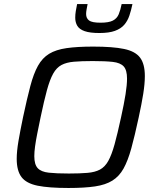

<svg xmlns="http://www.w3.org/2000/svg" viewBox="-20 -928 773 956"><path d="M321 8Q223.4 8 167.1 -3.4Q110.8 -14.9 87 -46.4Q63.2 -78 63.2 -137.2Q63.2 -174.1 71.9 -225.6Q80.7 -277.1 95 -345.6Q114.4 -436.7 130.9 -499.1Q147.3 -561.5 169.1 -600.5Q190.9 -639.6 224.8 -660.2Q258.7 -680.8 311.7 -688.4Q364.7 -696 444 -696Q541.6 -696 597.6 -684.3Q653.6 -672.7 677.4 -641.1Q701.2 -609.6 701.2 -549.3Q701.2 -511.4 693.3 -461.2Q685.3 -410.9 670.4 -342.4Q650.9 -251.6 633.9 -189.7Q616.9 -127.8 595.2 -88.8Q573.4 -49.8 539.5 -28.7Q505.7 -7.6 453 0.2Q400.3 8 321 8ZM322.9 -64Q378.6 -64 415.8 -67.3Q453 -70.5 477.7 -83.6Q502.4 -96.7 519.1 -126.6Q535.8 -156.5 550.4 -209Q564.9 -261.4 582.8 -344Q597.7 -411.4 605.1 -458.5Q612.5 -505.5 612.5 -536.7Q612.5 -579.1 595.8 -597.4Q579 -615.6 541.6 -619.8Q504.2 -624 441.6 -624Q385.8 -624 348.3 -620.7Q310.8 -617.5 286.2 -604.4Q261.5 -591.3 244.8 -561.4Q228.1 -531.5 213.7 -479Q199.4 -426.6 182.1 -344Q172.7 -298.9 165.5 -262.7Q158.3 -226.5 154.6 -199Q150.8 -171.6 150.8 -150.3Q150.8 -108.9 167.9 -90.6Q184.9 -72.4 222.8 -68.2Q260.7 -64 322.9 -64ZM475.2 -763.6Q427.7 -763.6 401.4 -772.9Q375.1 -782.2 364.8 -799.6Q354.6 -816.9 354.6 -840.1Q354.6 -855.6 357.3 -872.5Q360 -889.4 364 -907.8H416.2Q413.3 -893.2 411.1 -880.9Q408.8 -868.6 408.8 -858.3Q408.8 -837.2 423.4 -826.1Q438 -815 480.5 -815Q522 -815 542.2 -825.6Q562.5 -836.2 571.1 -857Q579.8 -877.9 585.7 -907.8H639.5Q633 -876.3 624.1 -850Q615.2 -823.7 598.5 -804.4Q581.8 -785.1 552.4 -774.4Q522.9 -763.6 475.2 -763.6Z"/></svg>

Font: Saira Thin
Style: Italic
Weight: 100
Italic angle: -12°
Designer: Hector Gatti with collaboration of the Omnibus-Type team
Foundry: Omnibus-Type
Version: Version 1.101